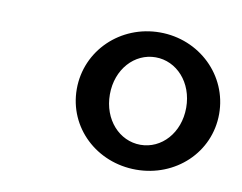

<svg xmlns="http://www.w3.org/2000/svg" viewBox="-47 -741 555 441"><g transform="rotate(10 230.0 -520.0)"><path d="M128 -519C128 -429 202 -360 294 -360C386 -360 460 -429 460 -519C460 -609 386 -680 294 -680C202 -680 128 -609 128 -519ZM205 -520C205 -579 245 -622 294 -622C343 -622 383 -579 383 -520C383 -461 343 -418 294 -418C245 -418 205 -461 205 -520Z"/></g></svg>

Font: Heuristica
Style: Bold Italic
Weight: 700
Italic angle: -13°
Version: Version 1.0.1